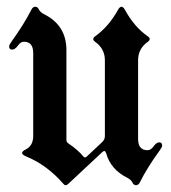

<svg xmlns="http://www.w3.org/2000/svg" viewBox="-20 -543 511 573"><path d="M7.3 0ZM463.9 -108.4Q463.9 -104 456.1 -93.3Q418.5 -41.5 397.5 1Q393.1 9.8 386 9.8Q378.9 9.8 375 1.5Q371.1 -6.8 359.4 -12.7Q310.5 -37.1 296.9 -85.4Q294.4 -92.3 291.5 -92.3Q288.6 -92.3 285.6 -89.4L183.6 5.9Q179.2 9.8 175.8 9.8Q172.4 9.8 169.4 5.9Q120.6 -50.3 59.1 -75.7Q45.9 -81.1 45.9 -86.4Q45.9 -91.8 57.1 -97.2Q79.1 -108.4 79.1 -137.2V-384.8Q79.1 -418.5 51.3 -418.5Q41.5 -418.5 33.2 -406.7Q24.9 -395 16.1 -395Q7.3 -395 7.3 -404.8Q7.3 -409.2 15.1 -419.9Q52.2 -471.7 73.7 -514.2Q78.1 -522.9 85.2 -522.9Q92.3 -522.9 96.2 -514.6Q100.1 -506.3 111.8 -500.5Q178.2 -467.3 178.2 -393.6V-126Q178.2 -119.1 183.1 -115.7Q213.4 -95.2 229 -75.7Q231 -73.2 233.6 -73.2Q236.3 -73.2 238.8 -75.7L284.7 -118.7Q293 -126.5 293 -136.7V-363.3Q293 -397.5 263.7 -418.5Q258.3 -422.4 258.3 -426.5Q258.3 -430.7 264.6 -435.1Q304.7 -463.9 332.5 -514.2Q337.4 -522.9 342.5 -522.9Q347.7 -522.9 352.5 -514.2Q381.3 -461.9 420.4 -435.1Q426.8 -430.7 426.8 -426.5Q426.8 -422.4 421.4 -418.5Q392.1 -397.9 392.1 -363.3V-128.4Q392.1 -94.7 420.4 -94.7Q430.2 -94.7 438.5 -106.4Q446.8 -118.2 455.3 -118.2Q463.9 -118.2 463.9 -108.4Z"/></svg>

Font: UnifrakturMaguntia20
Style: Book
Weight: 400
Designer: j. 'mach' wust, Gerrit Ansmann, Georg Duffner, based on a font by Peter Wiegel, original typeface by Carl Albert Fahrenw
Version: Version 2017-03-19